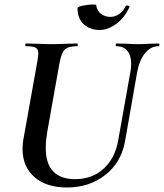

<svg xmlns="http://www.w3.org/2000/svg" viewBox="-20 -818 728 852"><path d="M562 -535Q562 -572 545 -592.5Q528 -613 496 -613Q493 -613 493.5 -619Q494 -625 496 -625L540 -624Q574 -622 594 -622Q614 -622 646 -624L684 -625Q688 -625 687.5 -619Q687 -613 684 -613Q648 -613 622.5 -580.5Q597 -548 588 -494L535 -192Q518 -97 447 -41.5Q376 14 277 14Q186 14 133 -32Q80 -78 80 -158Q80 -181 84 -201L146 -547Q150 -573 150 -580Q150 -600 138 -606.5Q126 -613 95 -613Q92 -613 92 -619Q92 -625 94 -625L143 -624Q183 -622 207 -622Q235 -622 279 -624L323 -625Q325 -625 325 -619Q325 -613 323 -613Q282 -613 267 -597.5Q252 -582 244 -538L189 -229Q183 -192 183 -162Q183 -91 216.5 -57Q250 -23 313 -23Q389 -23 440 -69.5Q491 -116 505 -198L559 -501Q562 -519 562 -535ZM324 -782Q324 -788 348 -793Q372 -798 392 -798Q407 -798 407 -795Q410 -770 428 -756.5Q446 -743 470 -743Q489 -743 507.5 -755Q526 -767 538 -791Q541 -794 544 -794Q548 -794 552 -792Q556 -790 555 -788Q533 -739 496 -712Q459 -685 422 -685Q380 -685 352 -710Q324 -735 324 -782Z"/></svg>

Font: Cormorant Garamond
Style: Bold Italic
Weight: 700
Italic angle: -10°
Designer: Christian Thalmann (Catharsis Fonts)
Foundry: Catharsis Fonts
Version: Version 4.000